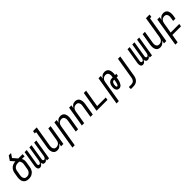

<svg xmlns="http://www.w3.org/2000/svg" viewBox="441 -2569 4617 4617"><g transform="rotate(-45 2750.0 -260.0)"><path d="M204 8Q175 8 147 2Q119 -4 96.5 -19Q74 -34 59 -56.5Q44 -79 37.5 -106Q31 -133 31 -161.5Q31 -190 36 -219L56 -339Q60 -364 68.5 -387.5Q77 -411 92 -432.5Q107 -454 127.5 -471Q148 -488 171 -498.5Q194 -509 219 -514.5Q244 -520 268 -520L180 -621L257 -735H336L267 -634L347 -543Q352 -537 357 -531.5Q362 -526 367 -520H512L511 -450H420Q429 -434 435 -416Q441 -398 442.5 -379Q444 -360 442.5 -340Q441 -320 438 -301L418 -181Q414 -156 405.5 -131Q397 -106 383 -83.5Q369 -61 348.5 -43Q328 -25 304 -13Q280 -1 254 3.5Q228 8 204 8ZM204 -62Q220 -62 237 -65.5Q254 -69 269.5 -77.5Q285 -86 297.5 -99Q310 -112 319 -127.5Q328 -143 333 -159.5Q338 -176 340 -192L360 -312Q364 -331 365 -350.5Q366 -370 362 -387.5Q358 -405 349 -420.5Q340 -436 328 -450H280Q263 -450 246 -447.5Q229 -445 212.5 -437.5Q196 -430 182 -418.5Q168 -407 157.5 -392.5Q147 -378 141.5 -361.5Q136 -345 133 -328L113 -208Q110 -190 109 -172.5Q108 -155 111 -138.5Q114 -122 121.5 -107Q129 -92 141 -81.5Q153 -71 169.5 -66.5Q186 -62 204 -62Z M581 8Q566 8 552 2Q538 -4 530 -15.5Q522 -27 518 -41.5Q514 -56 512.5 -71Q511 -86 512.5 -101.5Q514 -117 517 -132L581 -520H654L588 -120Q586 -109 585.5 -98.5Q585 -88 589 -78.5Q593 -69 601.5 -63Q610 -57 621 -57Q630 -57 639 -61.5Q648 -66 654 -74Q660 -82 664.5 -90.5Q669 -99 672 -108Q675 -117 677 -126Q679 -135 681 -144L743 -520H817L751 -120Q749 -109 748.5 -98.5Q748 -88 752 -78.5Q756 -69 764.5 -63Q773 -57 783 -57Q793 -57 802 -61.5Q811 -66 817 -74Q823 -82 827.5 -90.5Q832 -99 835 -108Q838 -117 840 -126Q842 -135 844 -144L906 -520H979L893 0H820L828 -49Q822 -37 813 -26.5Q804 -16 793.5 -8Q783 0 770 4Q757 8 744 8Q728 8 714.5 2Q701 -4 693 -15.5Q685 -27 681 -41Q677 -55 675 -70Q669 -55 660.5 -41Q652 -27 639.5 -15.5Q627 -4 612 2Q597 8 581 8Z M1172 8Q1146 8 1121.5 0Q1097 -8 1080 -25.5Q1063 -43 1053 -66Q1043 -89 1039.5 -114.5Q1036 -140 1038 -166.5Q1040 -193 1044 -219L1118 -665H1072L1083 -735H1208L1121 -208Q1118 -191 1117 -174Q1116 -157 1118 -140.5Q1120 -124 1126.5 -109Q1133 -94 1144.5 -83Q1156 -72 1171.5 -67Q1187 -62 1204 -62Q1227 -62 1250.5 -70.5Q1274 -79 1291.5 -96.5Q1309 -114 1318 -137Q1327 -160 1331 -183L1387 -520H1466L1380 0H1301L1314 -82Q1304 -62 1289 -45Q1274 -28 1255 -15.5Q1236 -3 1214.5 2.5Q1193 8 1172 8Z M1472 215 1594 -520H1673L1659 -438Q1670 -458 1684.5 -475Q1699 -492 1718 -504.5Q1737 -517 1758.5 -522.5Q1780 -528 1801 -528Q1827 -528 1851.5 -520Q1876 -512 1893.5 -494.5Q1911 -477 1920.5 -454Q1930 -431 1934 -405.5Q1938 -380 1936 -353.5Q1934 -327 1930 -301L1880 0H1801L1852 -312Q1855 -329 1856.5 -346Q1858 -363 1855.5 -379.5Q1853 -396 1846.5 -411Q1840 -426 1829 -437Q1818 -448 1802.5 -453Q1787 -458 1770 -458Q1747 -458 1723.5 -449.5Q1700 -441 1682.5 -423.5Q1665 -406 1655.5 -383Q1646 -360 1643 -337L1551 215Z M2008 0 2094 -520H2173L2159 -438Q2170 -458 2184.5 -475Q2199 -492 2218 -504.5Q2237 -517 2258.5 -522.5Q2280 -528 2301 -528Q2327 -528 2351.5 -520Q2376 -512 2393.5 -494.5Q2411 -477 2420.5 -454Q2430 -431 2434 -405.5Q2438 -380 2436 -353.5Q2434 -327 2430 -301L2380 0H2301L2352 -312Q2355 -329 2356.5 -346Q2358 -363 2355.5 -379.5Q2353 -396 2346.5 -411Q2340 -426 2329 -437Q2318 -448 2302.5 -453Q2287 -458 2270 -458Q2247 -458 2223.5 -449.5Q2200 -441 2182.5 -423.5Q2165 -406 2155.5 -383Q2146 -360 2143 -337L2087 0Z M2508 0 2594 -520H2673L2598 -70H2891L2880 0Z M2972 215 3094 -520H3173L3159 -438Q3170 -458 3184.5 -475Q3199 -492 3218 -504.5Q3237 -517 3258.5 -522.5Q3280 -528 3301 -528Q3327 -528 3351.5 -520Q3376 -512 3393.5 -494.5Q3411 -477 3420.5 -454Q3430 -431 3434 -405.5Q3438 -380 3436 -353.5Q3434 -327 3430 -301L3428 -293H3474L3463 -227H3417L3410 -181Q3406 -161 3402 -141Q3398 -121 3390.5 -102Q3383 -83 3373.5 -64Q3364 -45 3350.5 -28.5Q3337 -12 3317.5 -2Q3298 8 3278 8Q3258 8 3240.5 2Q3223 -4 3210.5 -16.5Q3198 -29 3190.5 -46Q3183 -63 3180.5 -81.5Q3178 -100 3179 -119.5Q3180 -139 3183 -158Q3187 -183 3196.5 -207.5Q3206 -232 3224 -252Q3242 -272 3267 -282.5Q3292 -293 3317 -293H3349L3352 -312Q3355 -329 3356.5 -346Q3358 -363 3355.5 -379.5Q3353 -396 3346.5 -411Q3340 -426 3329 -437Q3318 -448 3302.5 -453Q3287 -458 3270 -458Q3247 -458 3223.5 -450Q3200 -442 3182.5 -424.5Q3165 -407 3156 -384.5Q3147 -362 3143 -339L3051 215ZM3275 -62Q3284 -62 3291.5 -70Q3299 -78 3303 -86Q3307 -94 3310.5 -103Q3314 -112 3316.5 -121Q3319 -130 3321.5 -138.5Q3324 -147 3326 -156Q3328 -165 3329.5 -174Q3331 -183 3332 -192L3338 -227H3317Q3303 -227 3291 -219Q3279 -211 3272 -199Q3265 -187 3260.5 -173.5Q3256 -160 3254 -147Q3253 -138 3252 -130Q3251 -122 3251 -113.5Q3251 -105 3251.5 -97Q3252 -89 3254.5 -81.5Q3257 -74 3262 -68Q3267 -62 3275 -62Z M3461 215V145H3545Q3566 145 3587.5 138Q3609 131 3626 114.5Q3643 98 3651.5 77Q3660 56 3664 35L3756 -520H3835L3741 46Q3737 69 3729.5 91.5Q3722 114 3708.5 134.5Q3695 155 3676.5 171Q3658 187 3635.5 197Q3613 207 3590 211Q3567 215 3544 215Z M4081 8Q4066 8 4052 2Q4038 -4 4030 -15.5Q4022 -27 4018 -41.5Q4014 -56 4012.5 -71Q4011 -86 4012.5 -101.5Q4014 -117 4017 -132L4081 -520H4154L4088 -120Q4086 -109 4085.5 -98.5Q4085 -88 4089 -78.5Q4093 -69 4101.5 -63Q4110 -57 4121 -57Q4130 -57 4139 -61.5Q4148 -66 4154 -74Q4160 -82 4164.5 -90.5Q4169 -99 4172 -108Q4175 -117 4177 -126Q4179 -135 4181 -144L4243 -520H4317L4251 -120Q4249 -109 4248.5 -98.5Q4248 -88 4252 -78.5Q4256 -69 4264.5 -63Q4273 -57 4283 -57Q4293 -57 4302 -61.5Q4311 -66 4317 -74Q4323 -82 4327.5 -90.5Q4332 -99 4335 -108Q4338 -117 4340 -126Q4342 -135 4344 -144L4406 -520H4479L4393 0H4320L4328 -49Q4322 -37 4313 -26.5Q4304 -16 4293.5 -8Q4283 0 4270 4Q4257 8 4244 8Q4228 8 4214.5 2Q4201 -4 4193 -15.5Q4185 -27 4181 -41Q4177 -55 4175 -70Q4169 -55 4160.5 -41Q4152 -27 4139.5 -15.5Q4127 -4 4112 2Q4097 8 4081 8Z M4672 8Q4646 8 4621.5 0Q4597 -8 4580 -25.5Q4563 -43 4553 -66Q4543 -89 4539.5 -114.5Q4536 -140 4538 -166.5Q4540 -193 4544 -219L4594 -520H4673L4621 -208Q4618 -191 4617 -174Q4616 -157 4618 -140.5Q4620 -124 4626.5 -109Q4633 -94 4644.5 -83Q4656 -72 4671.5 -67Q4687 -62 4704 -62Q4727 -62 4750.5 -70.5Q4774 -79 4791.5 -96.5Q4809 -114 4818 -137Q4827 -160 4831 -183L4922 -735H5047L5036 -665H4990L4880 0H4801L4814 -82Q4804 -62 4789 -45Q4774 -28 4755 -15.5Q4736 -3 4714.5 2.5Q4693 8 4672 8Z M4972 215 5094 -520H5173L5159 -438Q5170 -458 5184.5 -475Q5199 -492 5218 -504.5Q5237 -517 5258.5 -522.5Q5280 -528 5301 -528Q5327 -528 5351.5 -520Q5376 -512 5393.5 -494.5Q5411 -477 5420.5 -454Q5430 -431 5434 -405.5Q5438 -380 5436 -353.5Q5434 -327 5430 -301L5417 -225H5338L5352 -312Q5355 -329 5356.5 -346Q5358 -363 5355.5 -379.5Q5353 -396 5346.5 -411Q5340 -426 5329 -437Q5318 -448 5302.5 -453Q5287 -458 5270 -458Q5247 -458 5223.5 -449.5Q5200 -441 5182.5 -423.5Q5165 -406 5155.5 -383Q5146 -360 5143 -337L5098 -70H5391L5380 0H5087L5051 215Z"/></g></svg>

Font: Iosevka Fixed
Style: Italic
Weight: 400
Italic angle: -9°
Monospace: yes
Designer: Belleve Invis
Foundry: Belleve Invis
Version: Version 33.2.4